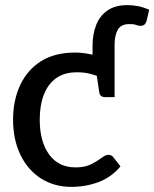

<svg xmlns="http://www.w3.org/2000/svg" viewBox="-20 -722 602 749"><path d="M427 -449 341 -480V-543Q341 -588 355 -624Q369 -660 399 -681Q429 -702 477 -702Q498 -702 518.5 -698Q539 -694 562 -684L552 -641Q548 -628 541.5 -624.5Q535 -621 528 -621Q525 -621 520.5 -622Q516 -623 510 -625Q505 -627 498 -627.5Q491 -628 484 -628Q452 -628 439.5 -606Q427 -584 427 -548ZM258 7Q192 7 140.5 -25.5Q89 -58 60 -117.5Q31 -177 31 -255Q31 -331 59 -390.5Q87 -450 140.5 -483.5Q194 -517 274 -517Q307 -517 348 -507Q389 -497 427 -481V-421H372Q352 -429 330 -434.5Q308 -440 280 -440Q231 -440 199 -417Q167 -394 151 -352.5Q135 -311 135 -255Q135 -170 171.5 -119.5Q208 -69 275 -69Q312 -69 336 -81.5Q360 -94 376 -106Q392 -118 402 -118Q408 -118 413 -116Q418 -114 421 -110L450 -73Q414 -30 364 -11.5Q314 7 258 7ZM356 -437 427 -421V-343H391Q379 -343 373.5 -348.5Q368 -354 367 -363Z"/></svg>

Font: Aleo Medium
Style: Regular
Weight: 500
Designer: Alessio Laiso
Foundry: Alessio Laiso
Version: Version 2.001;gftools[0.9.29]